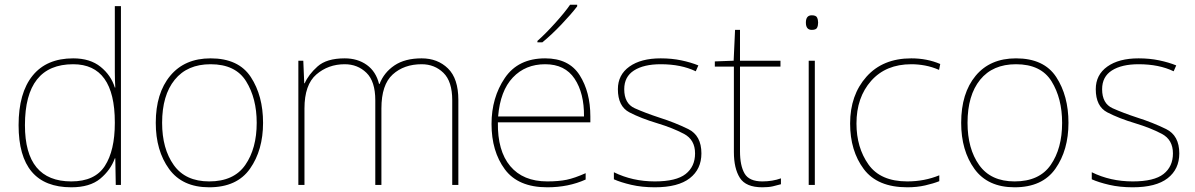

<svg xmlns="http://www.w3.org/2000/svg" viewBox="-20 -786 5079 816"><path d="M283 -15Q86 -15 86 -254Q86 -513 291 -513Q468 -513 468 -266V-263Q468 -146 425.5 -80.5Q383 -15 283 -15ZM283 10Q362 10 406 -26.5Q450 -63 468 -113H470L472 0H494V-760H468V-543Q468 -512 468 -480Q468 -448 470 -414H468Q452 -466 407.5 -502Q363 -538 291 -538Q178 -538 118.5 -464.5Q59 -391 59 -254Q59 10 283 10Z M1098 -264Q1098 -379 1046 -458.5Q994 -538 875 -538Q765 -538 703.5 -464Q642 -390 642 -264Q642 -146 698.5 -68Q755 10 869 10Q987 10 1042.5 -69Q1098 -148 1098 -264ZM669 -264Q669 -381 722.5 -447Q776 -513 875 -513Q981 -513 1026 -440.5Q1071 -368 1071 -264Q1071 -155 1022.5 -85Q974 -15 869 -15Q768 -15 718.5 -84.5Q669 -154 669 -264Z M1772 -538Q1701 -538 1656.5 -508Q1612 -478 1593 -429H1591Q1578 -482 1539 -510Q1500 -538 1445 -538Q1368 -538 1329.5 -503.5Q1291 -469 1275 -432H1273L1269 -528H1248V0H1274V-325Q1274 -426 1324.5 -469.5Q1375 -513 1445 -513Q1500 -513 1537.5 -476.5Q1575 -440 1575 -360V0H1601V-325Q1601 -426 1649 -469.5Q1697 -513 1772 -513Q1827 -513 1864.5 -476.5Q1902 -440 1902 -360V0H1928V-361Q1928 -452 1884 -495Q1840 -538 1772 -538Z M2297 -538Q2182 -538 2125.5 -454.5Q2069 -371 2069 -259Q2069 -143 2125.5 -66.5Q2182 10 2306 10Q2396 10 2469 -23V-50Q2422 -29 2388 -22Q2354 -15 2306 -15Q2203 -15 2148.5 -80Q2094 -145 2096 -266H2489V-291Q2489 -395 2443.5 -466.5Q2398 -538 2297 -538ZM2297 -513Q2381 -513 2422 -451.5Q2463 -390 2462 -291H2097Q2106 -400 2159.5 -456.5Q2213 -513 2297 -513ZM2433 -766H2403Q2381 -734 2339.5 -688Q2298 -642 2264 -612V-606H2285Q2325 -639 2366 -682Q2407 -725 2433 -759Z M2961 -134Q2961 -210 2905 -237.5Q2849 -265 2783 -286Q2722 -306 2677.5 -326Q2633 -346 2633 -407Q2633 -460 2674.5 -486.5Q2716 -513 2788 -513Q2875 -513 2937 -483L2948 -508Q2916 -521 2875.5 -529.5Q2835 -538 2788 -538Q2704 -538 2655 -503Q2606 -468 2606 -407Q2606 -334 2655 -308.5Q2704 -283 2774 -262Q2840 -242 2887 -217Q2934 -192 2934 -134Q2934 -78 2894 -46.5Q2854 -15 2763 -15Q2668 -15 2589 -54V-24Q2618 -11 2663 -0.5Q2708 10 2763 10Q2862 10 2911.5 -28.5Q2961 -67 2961 -134Z M3220 -15Q3164 -15 3144.5 -48.5Q3125 -82 3125 -143V-503H3297V-528H3125V-659H3104L3098 -528L3018 -525V-503H3099V-140Q3099 -70 3124.5 -30Q3150 10 3220 10Q3246 10 3264 6Q3282 2 3299 -3V-28Q3263 -15 3220 -15Z M3430 -721Q3405 -721 3405 -690Q3405 -659 3430 -659Q3448 -659 3452.5 -668Q3457 -677 3457 -690Q3457 -702 3452.5 -711.5Q3448 -721 3430 -721ZM3443 -528H3417V0H3443Z M3836 10Q3877 10 3912 2Q3947 -6 3972 -16V-41Q3909 -15 3836 -15Q3722 -15 3671 -87Q3620 -159 3620 -261Q3620 -372 3682.5 -442.5Q3745 -513 3853 -513Q3882 -513 3911.5 -507.5Q3941 -502 3971 -489L3976 -514Q3920 -538 3853 -538Q3732 -538 3662.5 -460Q3593 -382 3593 -261Q3593 -145 3651 -67.5Q3709 10 3836 10Z M4521 -264Q4521 -379 4469 -458.5Q4417 -538 4298 -538Q4188 -538 4126.5 -464Q4065 -390 4065 -264Q4065 -146 4121.5 -68Q4178 10 4292 10Q4410 10 4465.5 -69Q4521 -148 4521 -264ZM4092 -264Q4092 -381 4145.5 -447Q4199 -513 4298 -513Q4404 -513 4449 -440.5Q4494 -368 4494 -264Q4494 -155 4445.5 -85Q4397 -15 4292 -15Q4191 -15 4141.5 -84.5Q4092 -154 4092 -264Z M4992 -134Q4992 -210 4936 -237.5Q4880 -265 4814 -286Q4753 -306 4708.5 -326Q4664 -346 4664 -407Q4664 -460 4705.5 -486.5Q4747 -513 4819 -513Q4906 -513 4968 -483L4979 -508Q4947 -521 4906.5 -529.5Q4866 -538 4819 -538Q4735 -538 4686 -503Q4637 -468 4637 -407Q4637 -334 4686 -308.5Q4735 -283 4805 -262Q4871 -242 4918 -217Q4965 -192 4965 -134Q4965 -78 4925 -46.5Q4885 -15 4794 -15Q4699 -15 4620 -54V-24Q4649 -11 4694 -0.5Q4739 10 4794 10Q4893 10 4942.5 -28.5Q4992 -67 4992 -134Z"/></svg>

Font: Noto Sans UI Thin
Style: Regular
Weight: 250
Designer: Monotype Design Team
Foundry: Monotype Imaging Inc.
Version: Version 1.901